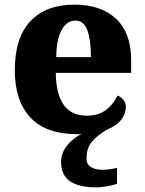

<svg xmlns="http://www.w3.org/2000/svg" viewBox="-20 -570 626 830"><path d="M398 240Q321 240 282.5 213.5Q244 187 244 130Q244 91 270.5 58.5Q297 26 333 9Q329 10 324 10Q319 10 314 10Q178 10 111 -62.5Q44 -135 44 -266Q44 -407 111.5 -478.5Q179 -550 302 -550Q416 -550 481.5 -489Q547 -428 547 -309V-255H221Q223 -159 257 -114.5Q291 -70 354 -70Q406 -70 438.5 -95Q471 -120 488 -157Q504 -151 514 -138Q524 -125 524 -107Q524 -79 504.5 -53Q485 -27 443 -10Q398 17 376 44Q354 71 354 115Q354 141 373.5 152.5Q393 164 423 164Q437 164 452.5 162Q468 160 486 156V224Q470 231 441.5 235.5Q413 240 398 240ZM373 -323Q373 -398 357.5 -439.5Q342 -481 306 -481Q269 -481 246.5 -440.5Q224 -400 223 -323Z"/></svg>

Font: Noto Serif Tamil ExtraBold
Style: Italic
Weight: 800
Italic angle: -12°
Designer: Indian Type Foundry, Tom Grace, and the Monotype Design Team
Foundry: Monotype Imaging Inc.
Version: Version 2.003; ttfautohint (v1.8.4.7-5d5b)